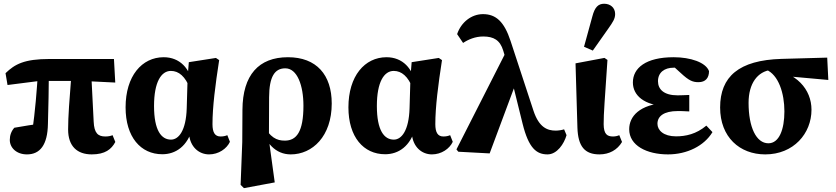

<svg xmlns="http://www.w3.org/2000/svg" viewBox="-20 -801 4419 1015"><path d="M122.6 15.2C191.4 15.2 231.5 -34.4 233.4 -146.1C235.9 -234.6 238.1 -339.5 238.4 -421.8H180.9C174.8 -327.3 165.7 -206 150.7 -111.5L207.8 -149.6C166.5 -144.2 93.8 -132.7 55.7 -125.7C39.8 -107.8 31.8 -86 31.8 -61.3C31.8 -20.2 66.7 15.2 122.6 15.2ZM19.8 -351.6 189.4 -373.2H412.6L589.3 -364.6L582.4 -489.2H242.9C107.7 -489.2 58.5 -461.7 9.2 -414.1L19.8 -351.6ZM465.1 15.2C535.6 15.2 569.2 -11.9 589.6 -50.5L575.1 -86.4C565.5 -82.1 552.1 -79.5 536.9 -79.5C497.9 -79.5 477.9 -97.3 475.2 -157.8L461.9 -421.8H358.6C346.9 -273.6 340.1 -184.7 340.1 -116.5C340.1 -27.7 388.2 15.2 465.1 15.2Z M838 14.4C908.8 14.4 972.2 -27.7 998.1 -126.2L978.8 -96.2C984.1 -22.8 1033.1 15.2 1085.2 15.2C1135.7 15.2 1178.7 -14.8 1195.5 -51.3L1181.7 -86.4C1172 -82.1 1160.3 -79.5 1145.9 -79.5C1116.3 -79.5 1103.3 -100.6 1103.3 -144.8C1103.3 -235.5 1118.3 -352.2 1138.6 -483.2L1121.5 -494.7L978.2 -472.3L971.9 -394.2L967.1 -228.5C963.5 -110.4 924.7 -62.9 883.9 -62.9C833 -62.9 794.3 -111.3 794.3 -240.6C794.3 -368.7 833 -426.1 883.4 -426.1C925.1 -426.1 959.8 -397.1 984.4 -332.6L998.7 -348.9C986.7 -439.9 929.2 -498.5 845.4 -498.5C730.1 -498.5 643.9 -399.2 643.9 -233.4C643.9 -76.8 723.7 14.4 838 14.4Z M1252 176.4 1269.7 193.6 1432.4 163.3 1401.7 -60.3V-73.6L1402.6 -286.6C1403.1 -395.6 1431.9 -439.8 1488.3 -439.8C1551.5 -439.8 1584.1 -348.7 1584.1 -242.2C1584.1 -104.8 1547.7 -57.6 1485.8 -57.6C1442.9 -57.6 1408.6 -72.8 1368.1 -145.9L1359.5 -135C1382.4 -45.5 1436.7 15.2 1517 15.2C1631.8 15.2 1733.7 -80.6 1733.7 -253.8C1733.7 -405.1 1653.3 -498.5 1502.2 -498.5C1347.7 -498.5 1262.7 -404.4 1261.7 -220.7L1260.7 -50.4L1252 176.4Z M2016 14.4C2086.8 14.4 2150.2 -27.7 2176.1 -126.2L2156.8 -96.2C2162.1 -22.8 2211.1 15.2 2263.2 15.2C2313.7 15.2 2356.7 -14.8 2373.5 -51.3L2359.7 -86.4C2350 -82.1 2338.3 -79.5 2323.9 -79.5C2294.3 -79.5 2281.3 -100.6 2281.3 -144.8C2281.3 -235.5 2296.3 -352.2 2316.6 -483.2L2299.5 -494.7L2156.2 -472.3L2149.9 -394.2L2145.1 -228.5C2141.5 -110.4 2102.7 -62.9 2061.9 -62.9C2011 -62.9 1972.3 -111.3 1972.3 -240.6C1972.3 -368.7 2011 -426.1 2061.4 -426.1C2103.1 -426.1 2137.8 -397.1 2162.4 -332.6L2176.7 -348.9C2164.7 -439.9 2107.2 -498.5 2023.4 -498.5C1908.1 -498.5 1821.9 -399.2 1821.9 -233.4C1821.9 -76.8 1901.7 14.4 2016 14.4Z M2402.9 1.1 2568.5 10 2708.7 -366.3 2659.2 -534.9 2393 -11.2 2402.9 1.1ZM2874.5 15.2C2924.7 15.2 2961.9 -40.4 2975 -86.5L2962.1 -117.3C2950.4 -113.5 2932.7 -110.5 2917.7 -110.5C2874 -110.5 2829.7 -127 2800.5 -214.8L2679 -584.7C2645.7 -685.8 2602.3 -726.3 2533.4 -726.3C2472.2 -726.3 2417.7 -683.4 2396.6 -620.6L2428.1 -574C2455.4 -592.3 2492.4 -608.1 2534.5 -608.1C2589.8 -608.1 2623.7 -588.9 2640.4 -533.1L2681.6 -394.2L2742.7 -147C2774.9 -16.7 2816.7 15.2 2874.5 15.2Z M3148.9 15.2C3201.2 15.2 3243.6 -8.6 3268.3 -50.5L3253.8 -86.4C3244.1 -82.1 3233.2 -79.5 3220.6 -79.5C3189.6 -79.5 3171.7 -91.9 3171.2 -144.4C3170.9 -201.8 3177.5 -275.1 3191.3 -484.2L3175.5 -494.9L3022.5 -466.1L3032.5 -126.4C3035.6 -27.6 3070.6 15.2 3148.9 15.2ZM3067.4 -553.8 3113.9 -533.6 3196.5 -650.9C3218.9 -682.8 3231.9 -701.5 3231.9 -726.8C3231.9 -760.4 3206.5 -781.2 3173.8 -781.2C3143.1 -781.2 3124.3 -763.9 3111.4 -714L3067.4 -553.8Z M3511.4 15.2C3611.4 15.2 3702.4 -29.3 3746.4 -102.5L3714.1 -136.9C3660.7 -92 3605.4 -80.2 3553.5 -80.2C3487.9 -80.2 3455.6 -112.3 3455.6 -146.7C3455.6 -186.4 3489.2 -213.9 3562.9 -213.9C3577.2 -213.9 3590.1 -213.9 3623.8 -211.9V-299C3593.1 -298 3582.3 -297 3562.3 -297C3489.6 -297 3458.4 -328.7 3458.4 -371.6C3458.4 -418.1 3492.7 -443.1 3540.7 -443.1C3558.5 -443.1 3582.8 -446.8 3611.5 -439.7L3589.3 -466.8L3530.5 -458.8L3578.2 -415.5C3623.2 -373.5 3642.9 -366.6 3672.8 -366.6C3709.8 -366.6 3728.2 -389.2 3728.2 -425C3711.4 -471.2 3630.6 -498.5 3541.2 -498.5C3394.1 -498.5 3325.7 -441.4 3325.7 -365.1C3325.7 -296.7 3385.1 -243.8 3501.7 -239.8V-257.6C3359.7 -249.4 3306.2 -185 3306.2 -117.7C3306.2 -31.6 3398.9 15.2 3511.4 15.2Z M4025.4 15.2C4175.5 15.2 4269.9 -95.5 4269.9 -220.8C4269.9 -329.1 4189.9 -419.9 4044.9 -438.8L4029.3 -433.3C4096.2 -405.6 4126.7 -307.3 4126.7 -212.2C4126.7 -116.6 4099 -43.5 4042.1 -43.5C3977.7 -43.5 3937.3 -128.7 3937.3 -257.1C3937.3 -359.9 3984.7 -423.2 4057.7 -431.8L4112.9 -400.5L4358.9 -378.3L4353 -496.4L4111.5 -489.7C3885.6 -483.1 3786.9 -395.6 3786.9 -232.8C3786.9 -76.4 3890.2 15.2 4025.4 15.2Z"/></svg>

Font: Source Serif Variable
Style: Regular
Weight: 389
Designer: Frank Grießhammer
Foundry: Adobe Systems Incorporated
Version: Version 3.001;hotconv 1.0.111;makeotfexe 2.5.65597